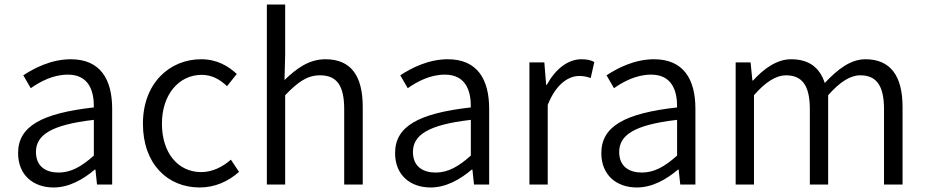

<svg xmlns="http://www.w3.org/2000/svg" viewBox="-20 -816 4097 849"><path d="M217 13C285 13 347 -22 399 -66H402L409 0H476V-335C476 -465 424 -554 293 -554C206 -554 130 -514 83 -483L116 -426C157 -455 215 -486 280 -486C373 -486 396 -414 395 -341C163 -315 60 -257 60 -139C60 -41 128 13 217 13ZM239 -53C184 -53 139 -79 139 -144C139 -218 204 -264 395 -286V-128C340 -79 294 -53 239 -53Z M863 13C929 13 989 -13 1037 -56L1001 -110C967 -80 921 -55 870 -55C766 -55 696 -141 696 -269C696 -398 771 -485 872 -485C917 -485 952 -465 984 -435L1027 -489C989 -524 940 -554 869 -554C732 -554 612 -450 612 -269C612 -91 721 13 863 13Z M1160 0H1241V-395C1297 -453 1338 -483 1395 -483C1470 -483 1502 -437 1502 -333V0H1584V-343C1584 -481 1532 -554 1419 -554C1345 -554 1290 -512 1238 -462L1241 -575V-796H1160Z M1884 13C1952 13 2014 -22 2066 -66H2069L2076 0H2143V-335C2143 -465 2091 -554 1960 -554C1873 -554 1797 -514 1750 -483L1783 -426C1824 -455 1882 -486 1947 -486C2040 -486 2063 -414 2062 -341C1830 -315 1727 -257 1727 -139C1727 -41 1795 13 1884 13ZM1906 -53C1851 -53 1806 -79 1806 -144C1806 -218 1871 -264 2062 -286V-128C2007 -79 1961 -53 1906 -53Z M2321 0H2402V-352C2439 -446 2495 -480 2541 -480C2562 -480 2574 -477 2592 -471L2608 -542C2590 -551 2574 -554 2551 -554C2490 -554 2435 -509 2398 -441H2395L2387 -540H2321Z M2796 13C2864 13 2926 -22 2978 -66H2981L2988 0H3055V-335C3055 -465 3003 -554 2872 -554C2785 -554 2709 -514 2662 -483L2695 -426C2736 -455 2794 -486 2859 -486C2952 -486 2975 -414 2974 -341C2742 -315 2639 -257 2639 -139C2639 -41 2707 13 2796 13ZM2818 -53C2763 -53 2718 -79 2718 -144C2718 -218 2783 -264 2974 -286V-128C2919 -79 2873 -53 2818 -53Z M3233 0H3314V-395C3365 -454 3413 -483 3455 -483C3528 -483 3561 -437 3561 -333V0H3642V-395C3694 -454 3740 -483 3784 -483C3856 -483 3889 -437 3889 -333V0H3971V-343C3971 -481 3917 -554 3807 -554C3742 -554 3685 -511 3627 -449C3606 -513 3562 -554 3478 -554C3415 -554 3357 -512 3310 -460H3307L3299 -540H3233Z"/></svg>

Font: Noto Sans CJK JP DemiLight
Style: Regular
Weight: 350
Designer: Ryoko NISHIZUKA (kana & ideographs); Paul D. Hunt (Latin, Greek & Cyrillic); Wenlong ZHANG (bopomofo); Sandoll Communica
Foundry: Adobe Systems Incorporated
Version: Version 1.004;PS 1.004;hotconv 1.0.82;makeotf.lib2.5.63406